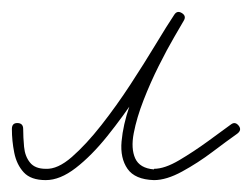

<svg xmlns="http://www.w3.org/2000/svg" viewBox="-29 -294 424 323"><path d="M0 -87Q10 -87 10 -77Q10 -63 11.5 -47Q13 -31 21.5 -20.5Q30 -10 48 -10Q68 -9 92 -30Q116 -51 141.5 -83.5Q167 -116 190.5 -152Q214 -188 233 -219.5Q252 -251 264 -269Q269 -277 277 -272Q285 -267 280 -259Q276 -252 264 -231.5Q252 -211 238 -183Q224 -155 212.5 -125.5Q201 -96 196 -70Q191 -44 198.5 -27.5Q206 -11 230 -9Q230 -9 230 -9Q230 -9 230 -9Q230 -9 230 -9.5Q230 -10 230 -10Q248 -10 272.5 -24.5Q297 -39 321 -56.5Q345 -74 360 -85Q367 -90 373 -82Q378 -75 370 -69Q353 -57 328.5 -38.5Q304 -20 277.5 -5.5Q251 9 230 9Q230 9 230 9Q230 9 230 9Q230 9 230 9Q230 9 230 9Q198 8 185.5 -10Q173 -28 175.5 -56Q178 -84 189 -116Q200 -148 215 -179Q230 -210 243.5 -234Q257 -258 264 -269Q269 -277 277 -272Q285 -267 280 -259Q267 -239 247 -205.5Q227 -172 202.5 -135Q178 -98 151.5 -65Q125 -32 98.5 -11.5Q72 9 48 9Q23 9 11 -4Q-1 -17 -5 -37Q-9 -57 -9 -77Q-9 -87 0 -87Z"/></svg>

Font: FRB American Cursive Guidelines Extralight
Style: Italic
Weight: 200
Italic angle: -25°
Version: Version 2.0;Modular Font Editor K font №1